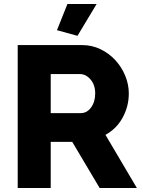

<svg xmlns="http://www.w3.org/2000/svg" viewBox="-20 -934 710 954"><path d="M315 -914 263 -784 365 -756 460 -914ZM232 -229H339L475 0H660L504 -264Q559 -294 589 -349Q620 -405 620 -470Q620 -514 602.5 -557Q585 -600 554 -634Q522 -669 479.5 -689.5Q437 -710 388 -710H68V0H232ZM377 -566Q407 -566 430 -539Q453 -512 453 -470Q453 -428 432.5 -400Q412 -372 382 -372H232V-566Z"/></svg>

Font: RT Raleway ExtraBold
Style: Regular
Weight: 400
Designer: Matt McInerney, Pablo Impallari, Rodrigo Fuenzalida — Edited by Milan Moffatt in April 2016
Foundry: Matt McInerney, Pablo Impallari, Rodrigo Fuenzalida — Edited by Milan Moffatt in April 2016
Version: Version 3.001